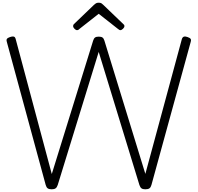

<svg xmlns="http://www.w3.org/2000/svg" viewBox="-20 -1386 1461 1420"><path d="M362 14Q343 14 333 7Q323 0 318 -18L30 -1078Q26 -1090 31 -1098Q36 -1106 54 -1112Q71 -1118 81.5 -1115.5Q92 -1113 96 -1097L363 -99L669 -1086Q674 -1102 683 -1108.5Q692 -1115 710 -1115Q729 -1115 738 -1108.5Q747 -1102 752 -1086L1055 -100L1325 -1097Q1330 -1112 1340.5 -1115Q1351 -1118 1367 -1112Q1385 -1106 1390 -1098Q1395 -1090 1391 -1078L1100 -18Q1095 0 1085 7Q1075 14 1055 14Q1036 14 1026.5 7Q1017 0 1011 -18L710 -1002L407 -18Q401 0 391 7Q381 14 362 14ZM549 -1163Q541 -1163 531 -1173Q521 -1183 521 -1192Q521 -1195 521.5 -1198.5Q522 -1202 526 -1207L675 -1350Q682 -1356 689 -1361Q696 -1366 710 -1366Q724 -1366 731 -1361Q738 -1356 744 -1350L894 -1206Q899 -1202 899.5 -1198.5Q900 -1195 900 -1192Q900 -1183 889.5 -1173Q879 -1163 870 -1163Q865 -1163 861 -1166Q857 -1169 850 -1174L710 -1284L570 -1174Q565 -1169 560.5 -1166Q556 -1163 549 -1163Z"/></svg>

Font: Playwrite FR Moderne Light
Style: Regular
Weight: 300
Version: Version 1.002